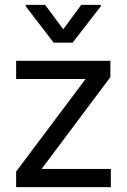

<svg xmlns="http://www.w3.org/2000/svg" viewBox="-20 -764 517 784"><path d="M45.9 0V-63.5L328.1 -439.5V-441.4H45.9V-515.6H430.7V-449.2L151.4 -76.2V-74.2H432.6V0ZM164.1 -744.1 238.3 -644.5 311.5 -744.1H391.6V-738.3L276.4 -589.8H199.2L85 -738.3V-744.1Z"/></svg>

Font: Inter Display
Style: Regular
Weight: 400
Designer: Rasmus Andersson
Foundry: rsms
Version: Version 4.000;git-37864ae